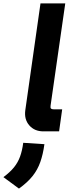

<svg xmlns="http://www.w3.org/2000/svg" viewBox="-100 -770 422 1124"><path d="M154 -1Q102 -1 71.5 -36Q41 -71 48 -124L137 -750H282L196 -151Q194 -138 199 -134Q204 -130 215 -130H264L246 -1ZM11 334 -80 267Q-41 238 -18 209.5Q5 181 17.5 146.5Q30 112 36 66L160 74Q152 133 136 178.5Q120 224 90.5 261Q61 298 11 334Z"/></svg>

Font: Finlandica
Style: Bold Italic
Weight: 700
Italic angle: -8°
Designer: Niklas Ekholm, Juho Hiilivirta, Jaakko Suomalainen
Foundry: Helsinki Type Studio
Version: Version 1.064; ttfautohint (v1.8.4.7-5d5b)